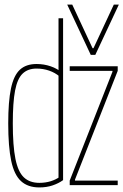

<svg xmlns="http://www.w3.org/2000/svg" viewBox="-20 -810 540 840"><path d="M152 10Q102 10 72 -17.5Q42 -45 29 -106.5Q16 -168 16 -270Q16 -366 28 -423Q40 -480 67 -505Q94 -530 140 -530Q172 -530 201.5 -520Q231 -510 254 -490L241 -475Q221 -492 195 -501Q169 -510 140 -510Q102 -510 79 -488Q56 -466 46 -414Q36 -362 36 -270Q36 -172 47.5 -115Q59 -58 84.5 -34Q110 -10 152 -10Q205 -10 244 -38L236 -22V-492V-730H256V-22Q237 -8 210.5 1Q184 10 152 10ZM285 0V-20L472 -496V-500H285V-520H495V-500L308 -24V-20H495V0ZM377 -570 274 -790H296L385 -599H389L478 -790H500L397 -570Z"/></svg>

Font: M PLUS 1 Code Thin
Style: Regular
Weight: 250
Designer: Coji Morishita
Foundry: UNDERFOREST DESIGN
Version: Version 1.002